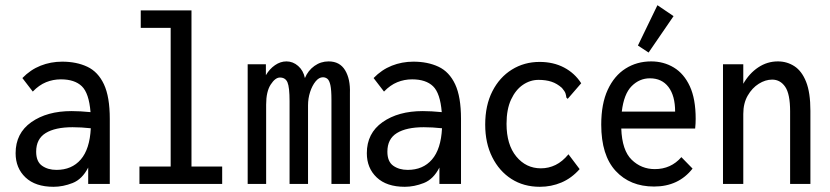

<svg xmlns="http://www.w3.org/2000/svg" viewBox="-20 -707 3190 738"><path d="M186 11Q116 11 78 -25Q40 -61 40 -118Q40 -195 100.5 -237.5Q161 -280 255 -280Q271 -280 289.5 -279Q308 -278 328 -276Q322 -349 294.5 -375.5Q267 -402 214 -402Q184 -402 157 -391Q130 -380 106 -355L66 -407Q97 -439 136 -454.5Q175 -470 219 -470Q274 -470 315.5 -450.5Q357 -431 379.5 -383Q402 -335 402 -250V0H319V-63Q296 -18 259 -3.5Q222 11 186 11ZM119 -124Q119 -86 141.5 -70Q164 -54 197 -54Q256 -54 290.5 -94Q325 -134 329 -214Q292 -218 259 -218Q192 -218 155.5 -195.5Q119 -173 119 -124Z M516 0V-67H636V-600H521V-667H716V-67H834V0Z M932 0V-460H1002V-418Q1016 -442 1037 -456.5Q1058 -471 1081 -471Q1106 -471 1126 -453.5Q1146 -436 1152 -407Q1164 -436 1188.5 -453.5Q1213 -471 1243 -471Q1286 -471 1306.5 -437Q1327 -403 1325 -349V0H1254V-323Q1254 -361 1250 -379.5Q1246 -398 1238.5 -404Q1231 -410 1221 -410Q1206 -410 1193 -394Q1180 -378 1172 -353.5Q1164 -329 1164 -302V0H1093V-318Q1093 -372 1085 -390.5Q1077 -409 1056 -409Q1038 -409 1020.5 -382Q1003 -355 1003 -305V0Z M1536 11Q1466 11 1428 -25Q1390 -61 1390 -118Q1390 -195 1450.5 -237.5Q1511 -280 1605 -280Q1621 -280 1639.5 -279Q1658 -278 1678 -276Q1672 -349 1644.5 -375.5Q1617 -402 1564 -402Q1534 -402 1507 -391Q1480 -380 1456 -355L1416 -407Q1447 -439 1486 -454.5Q1525 -470 1569 -470Q1624 -470 1665.5 -450.5Q1707 -431 1729.5 -383Q1752 -335 1752 -250V0H1669V-63Q1646 -18 1609 -3.5Q1572 11 1536 11ZM1469 -124Q1469 -86 1491.5 -70Q1514 -54 1547 -54Q1606 -54 1640.5 -94Q1675 -134 1679 -214Q1642 -218 1609 -218Q1542 -218 1505.5 -195.5Q1469 -173 1469 -124Z M2055 11Q1993 11 1946 -19Q1899 -49 1872 -103Q1845 -157 1845 -228Q1845 -302 1872.5 -356Q1900 -410 1947.5 -439.5Q1995 -469 2054 -469Q2107 -469 2148 -447.5Q2189 -426 2214 -387L2169 -335L2162 -327L2157 -332Q2156 -341 2153.5 -348.5Q2151 -356 2140 -369Q2121 -386 2099.5 -393Q2078 -400 2050 -400Q2018 -400 1990 -381Q1962 -362 1944.5 -324.5Q1927 -287 1927 -231Q1927 -151 1964.5 -105.5Q2002 -60 2059 -60Q2089 -60 2115.5 -73Q2142 -86 2165 -114L2208 -57Q2177 -22 2138 -5.5Q2099 11 2055 11Z M2494 10Q2402 10 2346.5 -50Q2291 -110 2291 -228Q2291 -308 2316 -362Q2341 -416 2384.5 -443.5Q2428 -471 2483 -471Q2531 -471 2570 -447.5Q2609 -424 2631.5 -375.5Q2654 -327 2654 -250Q2654 -232 2652 -213H2368Q2371 -129 2408 -93Q2445 -57 2497 -57Q2559 -57 2599 -103L2642 -59Q2588 10 2494 10ZM2370 -278H2575Q2575 -339 2549.5 -372.5Q2524 -406 2478 -406Q2438 -406 2408 -376Q2378 -346 2370 -278ZM2473 -505 2432 -532 2507 -687 2569 -645Z M2759 0V-460H2837V-385Q2860 -425 2894.5 -448Q2929 -471 2970 -471Q3005 -471 3033.5 -452.5Q3062 -434 3078.5 -392.5Q3095 -351 3095 -281V0H3017V-279Q3017 -346 2998 -373.5Q2979 -401 2948 -401Q2922 -401 2896.5 -385Q2871 -369 2854 -339.5Q2837 -310 2837 -269V0Z"/></svg>

Font: Inconsolata SemiCondensed Medium
Style: Regular
Weight: 500
Width: 4
Monospace: yes
Designer: Raph Levien, Cyreal, Brenton Simpson
Foundry: Raph Levien, Cyreal, Google
Version: Version 3.001; ttfautohint (v1.8.2.53-6de2)